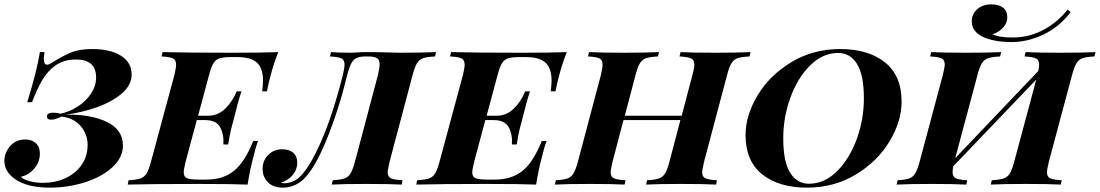

<svg xmlns="http://www.w3.org/2000/svg" viewBox="-31 -847 5047 881"><path d="M371 -183Q371 -231 339 -268.5Q307 -306 251 -312Q218 -296 201 -298Q193 -298 188.5 -302Q184 -306 184 -313Q185 -330 213 -330Q232 -330 245 -325Q287 -333 325.5 -358Q364 -383 387 -418Q410 -453 410 -491Q410 -574 318 -574Q263 -574 225.5 -548Q188 -522 163.5 -480.5Q139 -439 116 -378H94Q139 -524 152 -608H173Q170 -581 170 -578Q170 -550 185 -550Q192 -550 202 -556Q259 -592 297 -607Q335 -622 393 -622Q474 -622 523.5 -591.5Q573 -561 573 -505Q573 -456 527.5 -417.5Q482 -379 412.5 -354.5Q343 -330 270 -321Q386 -323 459.5 -287.5Q533 -252 533 -179Q533 -124 484.5 -79.5Q436 -35 358.5 -10.5Q281 14 198 14Q90 14 34 -28Q-11 -62 -11 -108Q-11 -146 15.5 -176.5Q42 -207 85 -207Q115 -207 133.5 -190Q152 -173 152 -142Q152 -105 127 -74.5Q102 -44 65 -36Q74 -25 102 -16.5Q130 -8 166 -8Q223 -8 269.5 -29.5Q316 -51 343.5 -90.5Q371 -130 371 -183Z M1246 -608Q1224 -554 1209 -494Q1200 -462 1194 -428H1172Q1176 -462 1176 -475Q1176 -535 1147.5 -560Q1119 -585 1060 -585H1029Q994 -585 976.5 -579.5Q959 -574 948.5 -557Q938 -540 928 -502L878 -316H924Q970 -316 1003.5 -349.5Q1037 -383 1055 -428H1077Q1060 -377 1043 -306Q1036 -281 1029.5 -254.5Q1023 -228 1016 -184H994Q997 -231 979 -263.5Q961 -296 909 -296H872L821 -106Q812 -68 812 -57Q812 -36 826.5 -29.5Q841 -23 879 -23H916Q993 -23 1042.5 -63Q1092 -103 1131 -200H1153Q1141 -168 1131 -124Q1118 -79 1105 0Q1037 -3 876 -3Q663 -3 555 0L559 -20Q595 -22 613 -28Q631 -34 641.5 -51Q652 -68 662 -106L769 -502Q777 -536 777 -550Q777 -572 762.5 -579Q748 -586 710 -588L715 -608Q822 -605 1035 -605Q1182 -605 1246 -608Z M1542 -502Q1550 -536 1550 -550Q1550 -572 1535.5 -579Q1521 -586 1483 -588L1488 -608Q1520 -605 1581 -605Q1593 -605 1601 -606Q1625 -608 1652 -608Q1712 -608 1764 -606Q1780 -605 1805 -605Q1907 -605 1970 -608L1965 -588Q1928 -586 1910.5 -580Q1893 -574 1882.5 -557Q1872 -540 1862 -502L1757 -106Q1748 -68 1748 -57Q1748 -36 1762.5 -29Q1777 -22 1816 -20L1812 0Q1757 -3 1648 -3Q1545 -3 1491 0L1496 -20Q1531 -22 1549 -28Q1567 -34 1577.5 -51.5Q1588 -69 1598 -106L1703 -502Q1711 -536 1711 -551Q1711 -573 1698.5 -580.5Q1686 -588 1656 -588H1648Q1622 -588 1606.5 -581.5Q1591 -575 1581 -556.5Q1571 -538 1562 -502Q1523 -342 1467.5 -206Q1412 -70 1358 -21Q1317 14 1267 14Q1223 14 1198.5 -10.5Q1174 -35 1174 -72Q1174 -110 1199.5 -136Q1225 -162 1264 -162Q1297 -162 1315 -145.5Q1333 -129 1333 -101Q1333 -69 1312 -44Q1291 -19 1258 -9Q1270 -6 1274 -6Q1314 -8 1342 -33Q1389 -76 1442.5 -198Q1496 -320 1542 -502Z M2570 -608Q2548 -554 2533 -494Q2524 -462 2518 -428H2496Q2500 -462 2500 -475Q2500 -535 2471.5 -560Q2443 -585 2384 -585H2353Q2318 -585 2300.5 -579.5Q2283 -574 2272.5 -557Q2262 -540 2252 -502L2202 -316H2248Q2294 -316 2327.5 -349.5Q2361 -383 2379 -428H2401Q2384 -377 2367 -306Q2360 -281 2353.5 -254.5Q2347 -228 2340 -184H2318Q2321 -231 2303 -263.5Q2285 -296 2233 -296H2196L2145 -106Q2136 -68 2136 -57Q2136 -36 2150.5 -29.5Q2165 -23 2203 -23H2240Q2317 -23 2366.5 -63Q2416 -103 2455 -200H2477Q2465 -168 2455 -124Q2442 -79 2429 0Q2361 -3 2200 -3Q1987 -3 1879 0L1883 -20Q1919 -22 1937 -28Q1955 -34 1965.5 -51Q1976 -68 1986 -106L2093 -502Q2101 -536 2101 -550Q2101 -572 2086.5 -579Q2072 -586 2034 -588L2039 -608Q2146 -605 2359 -605Q2506 -605 2570 -608Z M3413 -608 3408 -588Q3371 -586 3353.5 -580Q3336 -574 3325.5 -557Q3315 -540 3305 -502L3200 -106Q3191 -68 3191 -57Q3191 -36 3205.5 -29Q3220 -22 3259 -20L3255 0Q3203 -3 3091 -3Q2990 -3 2934 0L2938 -20Q2974 -22 2992 -28Q3010 -34 3020.5 -51Q3031 -68 3041 -106L3091 -296H2830L2780 -106Q2771 -68 2771 -57Q2771 -36 2785.5 -29Q2800 -22 2839 -20L2835 0Q2780 -3 2678 -3Q2569 -3 2515 0L2520 -20Q2555 -22 2572.5 -28Q2590 -34 2600.5 -51.5Q2611 -69 2621 -106L2726 -502Q2734 -536 2734 -550Q2734 -572 2719.5 -579Q2705 -586 2667 -588L2672 -608Q2723 -605 2835 -605Q2932 -605 2993 -608L2988 -588Q2951 -586 2933.5 -580Q2916 -574 2905.5 -557Q2895 -540 2885 -502L2836 -316H3097L3146 -502Q3155 -534 3155 -550Q3155 -572 3140 -579Q3125 -586 3087 -588L3092 -608Q3146 -605 3248 -605Q3359 -605 3413 -608Z M3390 -227Q3390 -318 3445.5 -410Q3501 -502 3600.5 -562Q3700 -622 3824 -622Q3953 -622 4029.5 -561Q4106 -500 4106 -381Q4106 -290 4050.5 -198Q3995 -106 3895.5 -46Q3796 14 3672 14Q3543 14 3466.5 -47Q3390 -108 3390 -227ZM3563 -213Q3563 -105 3594.5 -54.5Q3626 -4 3681 -4Q3752 -4 3809.5 -61Q3867 -118 3900 -208.5Q3933 -299 3933 -395Q3933 -503 3901.5 -553.5Q3870 -604 3815 -604Q3744 -604 3686.5 -547Q3629 -490 3596 -399.5Q3563 -309 3563 -213Z M4996 -608 4991 -588Q4954 -586 4936.5 -580Q4919 -574 4908.5 -557Q4898 -540 4888 -502L4782 -106Q4773 -68 4773 -57Q4773 -36 4787.5 -29Q4802 -22 4841 -20L4836 0Q4784 -3 4673 -3Q4572 -3 4515 0L4520 -20Q4556 -22 4574 -28Q4592 -34 4602.5 -51Q4613 -68 4623 -106L4724 -482L4343 -84Q4340 -68 4340 -57Q4340 -36 4354.5 -29Q4369 -22 4407 -20L4403 0Q4348 -3 4246 -3Q4137 -3 4083 0L4088 -20Q4123 -22 4140.5 -28Q4158 -34 4168.5 -51.5Q4179 -69 4189 -106L4295 -502Q4304 -540 4304 -551Q4304 -572 4289.5 -579Q4275 -586 4237 -588L4242 -608Q4293 -605 4405 -605Q4502 -605 4563 -608L4558 -588Q4521 -586 4503 -580Q4485 -574 4474.5 -557Q4464 -540 4454 -502L4352 -121L4733 -521Q4737 -537 4737 -551Q4737 -572 4722.5 -579Q4708 -586 4670 -588L4675 -608Q4729 -605 4831 -605Q4942 -605 4996 -608ZM4616 -675Q4690 -675 4755 -709Q4820 -743 4868 -803L4882 -791Q4828 -722 4756 -688Q4684 -654 4610 -654Q4530 -654 4479 -678Q4428 -702 4428 -749Q4428 -783 4453.5 -805Q4479 -827 4517 -827Q4552 -827 4571.5 -812Q4591 -797 4591 -767Q4591 -742 4572 -720.5Q4553 -699 4523 -690Q4551 -675 4616 -675Z"/></svg>

Font: Playfair Display SC
Style: Bold Italic
Weight: 700
Italic angle: -14°
Designer: Claus Eggers Sørensen
Foundry: Claus Eggers Sørensen
Version: Version 1.200; ttfautohint (v1.6)